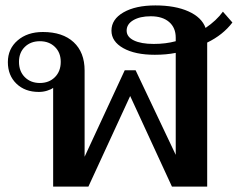

<svg xmlns="http://www.w3.org/2000/svg" viewBox="-20 -688 877 708"><path d="M744 -531V0H614L460 -334L306 0H176V-364Q168 -358 153.5 -353.5Q139 -349 123 -349Q72 -349 40.5 -379.5Q9 -410 9 -459Q9 -508 45 -539Q81 -570 138 -570Q211 -570 251.5 -532.5Q292 -495 292 -428V-110L440 -429H480L628 -117V-493Q593 -486 551 -486Q478 -486 434.5 -510.5Q391 -535 391 -575Q391 -617 435.5 -642.5Q480 -668 553 -668Q626 -668 675 -646Q724 -624 738 -585Q778 -612 802 -645L837 -605Q802 -559 744 -531ZM628 -536V-549Q628 -586 603.5 -607Q579 -628 536 -628Q496 -628 471.5 -613.5Q447 -599 447 -575Q447 -552 473.5 -539Q500 -526 547 -526Q591 -526 628 -536ZM204 -460Q204 -494 182.5 -515Q161 -536 127 -536Q93 -536 71.5 -515Q50 -494 50 -460Q50 -425 71.5 -403.5Q93 -382 127 -382Q161 -382 182.5 -403.5Q204 -425 204 -460Z"/></svg>

Font: Fahkwang Medium
Style: Regular
Weight: 500
Version: Version 1.000; ttfautohint (v1.6)